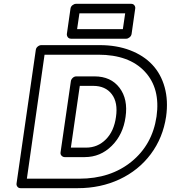

<svg xmlns="http://www.w3.org/2000/svg" viewBox="-20 -963 896 1008"><path d="M66.9 0 168 -701.2Q169.4 -711.9 178.5 -719Q187.5 -726.1 196.8 -726.1H503.9Q592.3 -726.1 663.1 -699Q733.9 -671.9 779.5 -623.3Q825.2 -574.7 844.5 -504.6Q863.8 -434.6 852.1 -351.1Q835.4 -239.3 771.5 -153.8Q707.5 -68.4 607.9 -21.7Q508.3 24.9 388.2 24.9H87.9Q77.1 24.9 71.3 17.1Q65.4 9.3 66.9 0ZM121.1 -24.9H396Q560.1 -24.9 669.9 -114Q779.8 -203.1 801.8 -351.1Q822.8 -499 740 -587.4Q657.2 -675.8 496.1 -675.8H213.9ZM297.9 -163.1 352.1 -537.1Q353.5 -546.4 361.8 -554.2Q370.1 -562 380.9 -562H476.1Q562 -562 607.4 -502.2Q652.8 -442.4 639.2 -349.1Q626.5 -256.8 566.9 -197.5Q507.3 -138.2 424.8 -138.2H319.8Q310.5 -138.2 303.5 -145.3Q296.4 -152.3 297.9 -163.1ZM331.1 -785.2 350.1 -918Q351.6 -928.7 360.6 -935.8Q369.6 -942.9 378.9 -942.9H668.9Q679.7 -942.9 685.5 -935.1Q691.4 -927.2 689.9 -918L670.9 -785.2Q669.4 -774.4 660.4 -767.1Q651.4 -759.8 643.1 -759.8H353Q341.8 -759.8 335.9 -767.8Q330.1 -775.9 331.1 -785.2ZM352.1 -188H432.1Q492.7 -188 535.6 -231Q578.6 -273.9 588.9 -349.1Q600.1 -424.8 566.9 -468.5Q533.7 -512.2 469.2 -512.2H398.9ZM384.8 -810.1H625L637.2 -893.1H397Z"/></svg>

Font: Trueno ExtraBold Outline
Style: Italic
Weight: 800
Width: 6
Designer: Julieta Ulanovsky
Foundry: Julieta Ulanovsky
Version: Version 3.001b | FøM Fix